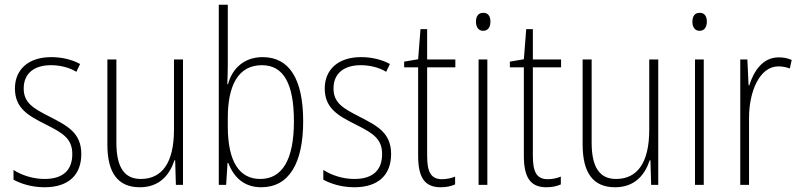

<svg xmlns="http://www.w3.org/2000/svg" viewBox="-20 -780 3371 810"><path d="M323 -130C323 -220 264 -249 191 -287C120 -323 80 -346 80 -407C80 -471 125 -505 195 -505C233 -505 274 -495 302 -477L318 -510C285 -528 243 -539 196 -539C97 -539 43 -484 43 -407C43 -323 99 -292 175 -254C244 -219 285 -196 285 -130C285 -64 248 -25 168 -25C120 -25 73 -40 37 -63V-22C66 -6 112 10 168 10C271 10 323 -44 323 -130Z M752 -529H714V-233C714 -91 662 -25 574 -25C507 -25 471 -71 471 -178V-529H433V-170C433 -51 477 10 570 10C656 10 697 -46 716 -104H719L722 0H752Z M941 -506V-760H903V0H934L940 -93H943C966 -32 1010 10 1082 10C1199 10 1259 -91 1259 -268C1259 -446 1201 -539 1088 -539C1012 -539 960 -493 942 -425H939C940 -448 941 -480 941 -506ZM1085 -505C1178 -505 1220 -424 1220 -268C1220 -105 1170 -25 1078 -25C991 -25 941 -96 941 -247V-283C941 -418 984 -505 1085 -505Z M1630 -130C1630 -220 1571 -249 1498 -287C1427 -323 1387 -346 1387 -407C1387 -471 1432 -505 1502 -505C1540 -505 1581 -495 1609 -477L1625 -510C1592 -528 1550 -539 1503 -539C1404 -539 1350 -484 1350 -407C1350 -323 1406 -292 1482 -254C1551 -219 1592 -196 1592 -130C1592 -64 1555 -25 1475 -25C1427 -25 1380 -40 1344 -63V-22C1373 -6 1419 10 1475 10C1578 10 1630 -44 1630 -130Z M1845 -24C1796 -24 1782 -57 1782 -124V-496H1901V-529H1782V-657H1754L1744 -530L1685 -520V-496H1744V-124C1744 -36 1768 10 1839 10C1865 10 1884 5 1900 -2V-35C1886 -29 1866 -24 1845 -24Z M2019 -726C1996 -726 1988 -709 1988 -688C1988 -667 1998 -650 2018 -650C2039 -650 2049 -666 2049 -689C2049 -709 2041 -726 2019 -726ZM2036 -529H1999V0H2036Z M2291 -24C2242 -24 2228 -57 2228 -124V-496H2347V-529H2228V-657H2200L2190 -530L2131 -520V-496H2190V-124C2190 -36 2214 10 2285 10C2311 10 2330 5 2346 -2V-35C2332 -29 2312 -24 2291 -24Z M2757 -529H2719V-233C2719 -91 2667 -25 2579 -25C2512 -25 2476 -71 2476 -178V-529H2438V-170C2438 -51 2482 10 2575 10C2661 10 2702 -46 2721 -104H2724L2727 0H2757Z M2932 -726C2909 -726 2901 -709 2901 -688C2901 -667 2911 -650 2931 -650C2952 -650 2962 -666 2962 -689C2962 -709 2954 -726 2932 -726ZM2949 -529H2912V0H2949Z M3265 -538C3196 -538 3159 -477 3141 -420H3138L3133 -529H3103V0H3140V-283C3140 -393 3184 -500 3264 -500C3282 -500 3299 -496 3312 -491L3320 -527C3303 -535 3284 -538 3265 -538Z"/></svg>

Font: Noto Sans Gurmukhi UI Condensed ExtraLight
Style: Regular
Weight: 200
Width: 3
Designer: Jelle Bosma - Monotype Design Team
Foundry: Monotype Imaging Inc.
Version: Version 2.004